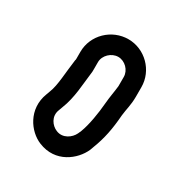

<svg xmlns="http://www.w3.org/2000/svg" viewBox="-95 -244 439 471"><g transform="rotate(30 124.5 -8.5)"><path d="M138 -127C157 -127 174 -110 174 -91V-65C172 -46 169 -34 167 -11C165 15 159 53 150 76L146 85C139 100 119 115 98 106C83 100 68 81 77 59L81 48C95 13 96 -26 100 -56C101 -61 101 -66 101 -71V-91C101 -110 119 -127 138 -127ZM138 -177C91 -177 51 -139 51 -91V-71C51 -67 50 -68 50 -65C45 -30 44 8 35 30L31 41C11 93 44 139 79 153C133 175 177 139 192 105L196 94C208 63 214 33 217 -7C219 -26 224 -40 224 -64V-91C224 -138 185 -177 138 -177Z"/></g></svg>

Font: Blanket
Style: BdOutline
Weight: 700
Foundry: Cannot Into Space Fonts
Version: Version 0.9